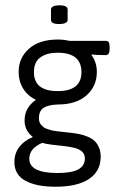

<svg xmlns="http://www.w3.org/2000/svg" viewBox="-20 -551 454 732"><path d="M204.5 -459.4Q174.4 -459.4 174.4 -475.6V-514.5Q174.4 -530.7 207.7 -530.7Q237.8 -530.7 237.8 -514.5V-475.6Q237.8 -459.4 204.5 -459.4ZM191.4 160.9Q118.9 160.9 76.9 138.1Q34.9 115.3 34.9 66.6Q34.9 33.3 53.9 8.9Q72.9 -15.5 103.8 -27.7L104.6 -29.3Q73.7 -53.5 73.7 -91.6Q73.7 -140.3 116.9 -170.4Q84.8 -185.9 68 -213.8Q51.1 -241.8 51.1 -276.7Q51.1 -330.6 90.6 -365.4Q130 -400.3 200.6 -400.3Q222.4 -400.3 244.9 -395.2H383.3Q391.2 -395.2 394.6 -390Q397.9 -384.9 397.9 -372.6V-363.9Q397.9 -340.9 383.3 -340.9Q351.2 -340.9 329.4 -343.2L328.6 -341.7Q349.2 -313.5 349.2 -276.7Q349.2 -222.4 309.9 -187.5Q270.7 -152.6 199.8 -152.6Q163.7 -151.4 146.1 -139.7Q128.4 -128 128.4 -100.7Q128.4 -92.7 130.4 -86.2Q132.4 -79.7 136.9 -74.7Q141.5 -69.8 146.3 -66Q151 -62.2 159.3 -59.5Q167.7 -56.7 174 -54.9Q180.3 -53.1 191.6 -51.5Q202.9 -49.9 209.9 -49.1Q216.8 -48.4 229.9 -47Q243 -45.6 250.1 -44.8Q269.9 -42.4 284.2 -39.4Q298.5 -36.5 314.5 -29.7Q330.6 -23 340.5 -13.7Q350.4 -4.4 357.1 10.9Q363.9 26.2 363.9 46.4Q363.9 101.1 319.9 131Q275.9 160.9 191.4 160.9ZM199.8 -203.7Q290.5 -203.7 290.5 -275.9Q290.5 -350 199.8 -350Q158.9 -350 134.2 -332.5Q109.4 -315.1 109.4 -275.9Q109.4 -203.7 199.8 -203.7ZM199.8 108.6Q252.9 108.6 278.2 94.9Q303.6 81.3 303.6 52.7Q303.6 36.9 292.5 26.8Q281.4 16.6 262.2 12.3Q243 7.9 223.1 5.7Q203.3 3.6 179.3 0.8Q155.4 -2 141.1 -6.3Q91.6 14.7 91.6 54.3Q91.6 108.6 199.8 108.6Z"/></svg>

Font: Jaldi
Style: Regular
Weight: 400
Designer: Pablo Cosgaya and Nicolas Silva
Foundry: Omnibus-Type
Version: Version 1.001;PS 001.001;hotconv 1.0.70;makeotf.lib2.5.58329